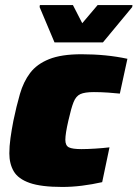

<svg xmlns="http://www.w3.org/2000/svg" viewBox="-20 -733 545 761"><path d="M227 8Q143 8 97.5 -8Q52 -24 34.5 -54Q17 -84 17 -125Q17 -153 21.5 -185.5Q26 -218 33 -254Q45 -312 59 -360.5Q73 -409 99.5 -444Q126 -479 174.5 -498.5Q223 -518 303 -518Q401 -518 485 -500L455 -362Q438 -364 408.5 -366Q379 -368 352 -368Q316 -368 298.5 -360Q281 -352 271.5 -328Q262 -304 251 -255Q239 -203 239 -179Q239 -156 253 -149Q267 -142 303 -142Q326 -142 357.5 -144Q389 -146 414 -149L385 -11Q345 -2 305 3Q265 8 227 8ZM196 -565 137 -705 138 -713H269L306 -641L367 -713H505L504 -705L388 -565Z"/></svg>

Font: Saira Black
Style: Italic
Weight: 900
Italic angle: -12°
Designer: Hector Gatti with collaboration of the Omnibus-Type team
Foundry: Omnibus-Type
Version: Version 1.100; ttfautohint (v1.8.3)